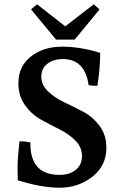

<svg xmlns="http://www.w3.org/2000/svg" viewBox="-20 -959 575 897"><path d="M477 -269Q477 -184 411 -133Q345 -82 259 -82Q173 -82 63 -117Q62 -136 62 -178Q62 -220 71 -299Q98 -299 122 -294Q122 -291 122 -288Q122 -142 258 -142Q305 -142 334 -165.5Q363 -189 363 -230Q363 -271 332.5 -302Q302 -333 258.5 -354.5Q215 -376 171 -400.5Q127 -425 96.5 -468Q66 -511 66 -570Q66 -650 125 -695.5Q184 -741 270 -741Q356 -741 448 -712Q448 -642 435 -558Q414 -558 394 -561Q377 -683 274 -683Q229 -683 201 -661Q173 -639 173 -600.5Q173 -562 204.5 -532Q236 -502 280.5 -481Q325 -460 369.5 -436.5Q414 -413 445.5 -370.5Q477 -328 477 -269ZM445 -915 329 -774H242L125 -915L153 -939L285 -836L418 -939Z"/></svg>

Font: Halant SemiBold
Style: Regular
Weight: 600
Designer: Hitesh Malaviya (Devanagari), Satya Rajpurohit (Latin)
Foundry: Indian Type Foundry
Version: Version 1.101;PS 1.0;hotconv 1.0.78;makeotf.lib2.5.61930; tt